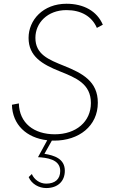

<svg xmlns="http://www.w3.org/2000/svg" viewBox="-20 -724 592 998"><path d="M261.5 7C390.5 7 488.5 -69 488.5 -190C488.5 -300.5 409.5 -343 313.5 -381.5C231.5 -414.5 164 -441.5 164 -527.5C164 -604.5 226.5 -671.5 325.5 -671.5C401 -671.5 457.5 -639.5 483.5 -579L514.5 -595.5C484.5 -666 415.5 -704.5 325.5 -704.5C203.5 -704.5 128.5 -619.5 128.5 -527C128.5 -431.5 198.5 -390 291.5 -353C375 -319.5 452.5 -288.5 452.5 -188.5C452.5 -91.5 375.5 -26 265 -26C156.5 -26 80.5 -84 78 -186.5L42 -179.5C44.5 -76.5 117 -7.5 225.5 5L177.5 93C220 95.5 293 102.5 293 164.5C293 207 266.5 230.5 220 230.5C187 230.5 157.5 209.5 145.5 180.5L129 196.5C144.5 233 183 253.5 220 253.5C280 253.5 317 218.5 317 163.5C317 100.5 261 83.5 211 75.5L249.5 7Z"/></svg>

Font: HK Grotesk ExtraLight
Style: Italic
Weight: 200
Italic angle: -16°
Designer: Alfredo Marco Pradil
Foundry: Hanken Design Co.
Version: Version 3.001;FEAKit 1.0